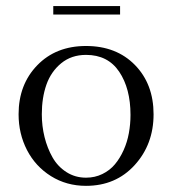

<svg xmlns="http://www.w3.org/2000/svg" viewBox="-20 -603 563 630"><path d="M41 -228Q41 -325.7 102.3 -388.9Q163.6 -452.1 262.2 -452.1Q361.8 -452.1 422.9 -389.6Q483.9 -327.1 483.9 -228Q483.9 -129.4 421.9 -61.3Q359.9 6.8 262.2 6.8Q198.2 6.8 147.2 -25.1Q96.2 -57.1 68.6 -110.6Q41 -164.1 41 -228ZM117.2 -228Q117.2 -189.5 126.2 -153.1Q135.3 -116.7 152.3 -86.7Q169.4 -56.6 198 -38.3Q226.6 -20 262.2 -20Q291.5 -20 315.9 -32Q340.3 -43.9 356.9 -63.7Q373.5 -83.5 385.5 -110.1Q397.5 -136.7 402.8 -166Q408.2 -195.3 408.2 -226.1Q408.2 -312.5 371.1 -367.7Q334 -422.9 262.2 -422.9Q214.4 -422.9 180.9 -395.5Q147.5 -368.2 132.3 -325.2Q117.2 -282.2 117.2 -228ZM154.8 -555.2V-583H374V-555.2Z"/></svg>

Font: Dehuti
Style: Book
Weight: 400
Version: Version 1.2